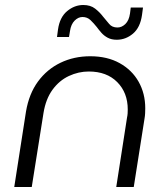

<svg xmlns="http://www.w3.org/2000/svg" viewBox="-20 -748 672 768"><path d="M37 0 84 -302Q96 -373 132 -422Q168 -471 222 -497Q276 -523 341 -523Q409 -523 458.5 -495.5Q508 -468 534.5 -421Q561 -374 561 -315Q561 -306 560.5 -295Q560 -284 558 -273L515 0H445L488 -277Q490 -286 490.5 -294Q491 -302 491 -310Q491 -377 449 -419.5Q407 -462 335 -462Q294 -462 255.5 -444Q217 -426 190 -389Q163 -352 154 -296L107 0ZM447 -589Q426 -589 411 -597Q396 -605 385.5 -617Q375 -629 367 -640Q355 -655 342 -667.5Q329 -680 310 -680Q293 -680 278.5 -665.5Q264 -651 260 -624L256 -600H208L212 -630Q219 -679 248.5 -703.5Q278 -728 313 -728Q342 -728 360.5 -713.5Q379 -699 391 -683Q405 -667 416.5 -652.5Q428 -638 450 -638Q467 -638 481.5 -652Q496 -666 500 -694L503 -718H552L548 -688Q541 -638 512 -613.5Q483 -589 447 -589Z"/></svg>

Font: MuseoModerno Thin Light
Style: Italic
Weight: 300
Italic angle: -9°
Version: Version 1.003